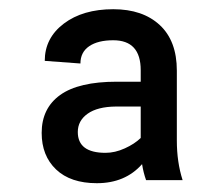

<svg xmlns="http://www.w3.org/2000/svg" viewBox="-20 -741 487 423"><path d="M301.8 -344.2Q295.9 -360.8 293 -379.4Q255.9 -337.4 193.4 -337.4Q135.3 -337.4 103.5 -367.7Q71.8 -397.9 71.8 -448.2Q71.8 -502.4 112.5 -531.7Q153.3 -561 237.3 -561H290V-586.4Q290 -652.3 229.5 -652.3Q195.8 -652.3 176.5 -639.2Q157.2 -626 157.2 -601.1L78.6 -606.9Q78.6 -657.2 120.6 -689Q162.6 -720.7 229.5 -720.7Q294.4 -720.7 332 -685.8Q369.6 -650.9 369.6 -585.4V-431.2Q369.6 -383.8 382.3 -344.2ZM212.4 -404.3Q233.4 -404.3 254.9 -414.1Q276.4 -423.8 290 -437V-506.3H235.4Q194.8 -505.9 173.1 -490.5Q151.4 -475.1 151.4 -450.2Q151.4 -404.3 212.4 -404.3Z"/></svg>

Font: Noboto
Style: Regular
Weight: 400
Designer: Google
Version: Version 2.001101; 2014